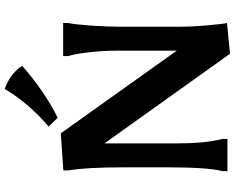

<svg xmlns="http://www.w3.org/2000/svg" viewBox="-111 -878 1000 818"><g transform="rotate(-90 389.0 -469.0)"><path d="M206 0H69V-22Q85 -82 85 -249V-452Q85 -601 72 -677V-699L230 -710L582 -216V-479Q582 -530 575 -591.5Q568 -653 559 -678V-700H700V-678Q694 -653 689 -580.5Q684 -508 684 -451V-213Q684 -155 690 -86Q696 -17 700 -2L569 11L187 -524V-220Q187 -94 206 -22ZM518 -875Q409 -779 296 -723L259 -762Q359 -847 419 -949Q482 -927 518 -875Z"/></g></svg>

Font: Asul
Style: Bold
Weight: 700
Designer: Mariela Monsalve
Foundry: Mariela Monsalve
Version: Version 1.002